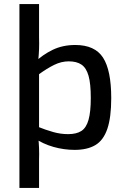

<svg xmlns="http://www.w3.org/2000/svg" viewBox="-20 -720 618 939"><path d="M348 -500Q444 -500 484 -438Q524 -376 524 -240Q524 -146 505 -90Q486 -34 446.5 -10.5Q407 13 345 13Q293 13 241.5 -1.5Q190 -16 144 -47L160 -102Q205 -84 241 -74Q277 -64 313 -64Q354 -64 378 -79.5Q402 -95 413 -134Q424 -173 424 -241Q424 -311 413 -349.5Q402 -388 378.5 -404Q355 -420 316 -420Q280 -420 244.5 -402.5Q209 -385 168 -355L147 -413Q189 -453 238 -476.5Q287 -500 348 -500ZM171 -700V-537Q172 -507 171 -480Q170 -453 167 -424L171 -412V-62L167 -50Q170 -22 171 5Q172 32 171 62V199H75V-700Z"/></svg>

Font: Exo 2 Medium
Style: Regular
Weight: 500
Designer: Natanael Gama
Foundry: Natanael Gama
Version: Version 2.010